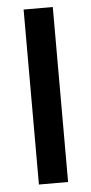

<svg xmlns="http://www.w3.org/2000/svg" viewBox="-51 -711 354 743"><g transform="rotate(-5 126.0 -340.0)"><path d="M183.1 -680.2V-0.5H69.8V-680.2Z"/></g></svg>

Font: Vazirmatn UI NL SemiBold
Style: Regular
Weight: 600
Designer: Saber Rastikerdar
Foundry: Saber Rastikerdar
Version: Version 33.003